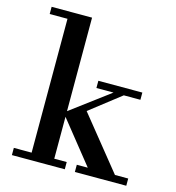

<svg xmlns="http://www.w3.org/2000/svg" viewBox="-111 -844 858 938"><g transform="rotate(15 318.5 -375.0)"><path d="M34.5 -36.5V0H302V-36.5H239V-248.5L408.5 -36.5H353V0H613V-36.5H546L331.5 -302.5L487 -423.5H571V-460H348.5V-423.5H435L239 -277V-750H34.5V-713.5H124.5V-36.5Z"/></g></svg>

Font: Bodoni* 06pt Medium
Style: Regular
Weight: 500
Version: Version 2.3